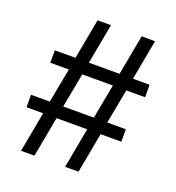

<svg xmlns="http://www.w3.org/2000/svg" viewBox="-132 -836 865 942"><g transform="rotate(20 300.0 -365.0)"><path d="M153 0 192 -210H352L313 0H383L422 -210H530V-275H433L467 -455H565V-520H478L517 -730H447L408 -520H248L287 -730H217L178 -520H70V-455H167L133 -275H35V-210H122L83 0ZM237 -455H397L363 -275H203Z"/></g></svg>

Font: Tekne LDO
Style: Regular
Weight: 400
Monospace: yes
Designer: Alessio Laiso, Mario Rullo, Paolo Rosset
Foundry: Alessio Laiso
Version: Version 1.000;hotconv 1.0.109;makeotfexe 2.5.65596